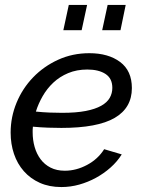

<svg xmlns="http://www.w3.org/2000/svg" viewBox="-20 -746 579 776"><path d="M236 -624 258 -726H332L310 -624ZM393 -624 415 -726H488L467 -624ZM228 10Q179 10 141 -7Q103 -24 76.5 -54Q50 -84 36.5 -124Q23 -164 23 -210Q23 -273 47 -331Q71 -389 114 -433.5Q157 -478 215 -504.5Q273 -531 341 -531Q418 -531 465.5 -495.5Q513 -460 513 -390Q513 -310 443.5 -269.5Q374 -229 228 -229Q204 -229 174.5 -230Q145 -231 113 -234Q112 -228 112 -222Q112 -216 112 -211Q112 -180 120 -152Q128 -124 144 -102.5Q160 -81 184.5 -68.5Q209 -56 242 -56Q288 -56 332 -79.5Q376 -103 401 -143L472 -122Q454 -93 427 -69Q400 -45 368 -27.5Q336 -10 300.5 0Q265 10 228 10ZM333 -465Q290 -465 255.5 -450.5Q221 -436 195.5 -412Q170 -388 152.5 -357.5Q135 -327 125 -295Q155 -292 181.5 -291Q208 -290 231 -290Q288 -290 326.5 -297.5Q365 -305 389 -318.5Q413 -332 423.5 -350.5Q434 -369 434 -391Q434 -429 406.5 -447Q379 -465 333 -465Z"/></svg>

Font: PTCRaleway Medium
Style: Italic
Weight: 500
Italic angle: -12°
Designer: Matt McInerney, Pablo Impallari, Rodrigo Fuenzalida
Foundry: Matt McInerney, Pablo Impallari, Rodrigo Fuenzalida
Version: Version 3.000g; ttfautohint (v1.5) -l 8 -r 28 -G 28 -x 14 -D